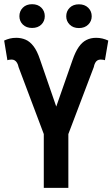

<svg xmlns="http://www.w3.org/2000/svg" viewBox="-21 -903 540 923"><path d="M307.6 -339.4V0H189.5V-339.4ZM238.3 -358.9 327.6 -614.3Q341.3 -653.8 357.4 -677Q373.5 -700.2 394.3 -710.7Q415 -721.2 440.9 -721.2Q457 -721.2 471.2 -717.8Q485.4 -714.4 499.5 -708L483.4 -613.3Q481.9 -614.7 474.6 -615.7Q467.3 -616.7 462.9 -616.7Q454.1 -616.7 447.5 -612.8Q440.9 -608.9 436.5 -600.6Q432.1 -592.3 429.7 -580.1L301.8 -243.2L224.1 -243.7ZM171.4 -616.7 261.7 -355 273.4 -243.7 195.3 -243.2 68.4 -580.1Q65.9 -592.8 61 -600.8Q56.2 -608.9 49.6 -612.8Q43 -616.7 34.7 -616.7Q30.8 -616.7 23.4 -615.7Q16.1 -614.7 14.6 -613.3L-1 -708Q12.7 -714.4 26.6 -717.8Q40.5 -721.2 57.1 -721.2Q81.1 -721.2 101.8 -712.4Q122.6 -703.6 140.1 -680.9Q157.7 -658.2 171.4 -616.7ZM72.3 -825.2Q72.3 -849.6 88.9 -866.2Q105.5 -882.8 133.3 -882.8Q161.1 -882.8 177.7 -866.2Q194.3 -849.6 194.3 -825.2Q194.3 -801.3 177.7 -784.9Q161.1 -768.6 133.3 -768.6Q105.5 -768.6 88.9 -784.9Q72.3 -801.3 72.3 -825.2ZM297.4 -824.7Q297.4 -849.1 314 -865.7Q330.6 -882.3 358.4 -882.3Q386.2 -882.3 403.1 -865.7Q419.9 -849.1 419.9 -824.7Q419.9 -801.3 403.1 -784.7Q386.2 -768.1 358.4 -768.1Q330.6 -768.1 314 -784.7Q297.4 -801.3 297.4 -824.7Z"/></svg>

Font: Roboto Condensed Medium
Style: Regular
Weight: 500
Designer: Christian Robertson
Foundry: Google
Version: Version 3.0